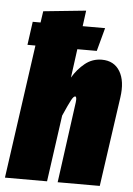

<svg xmlns="http://www.w3.org/2000/svg" viewBox="-58 -804 586 845"><g transform="rotate(5 235.0 -381.5)"><path d="M376 -554.2Q430.2 -554.2 456.1 -511.2Q481.9 -468.3 471.2 -395L415 0H229L277.8 -357.9Q280.8 -382.8 272.9 -382.8Q266.1 -382.8 256.3 -365Q246.6 -347.2 223.1 -293.9L182.1 0H-3.9L79.1 -590.8H43.9L58.1 -693.8H92.8L100.1 -744.1L288.1 -763.2L278.8 -693.8H377.9L350.1 -590.8H264.2L247.1 -463.9Q269 -501.5 301.5 -527.8Q334 -554.2 376 -554.2Z"/></g></svg>

Font: Fira Sans Compressed Heavy
Style: Italic
Weight: 900
Width: 3
Italic angle: -8°
Designer: Carrois Corporate & Edenspiekermann AG
Foundry: Carrois Corporate GbR & Edenspiekermann AG
Version: Version 4.203;PS 004.203;hotconv 1.0.88;makeotf.lib2.5.64775